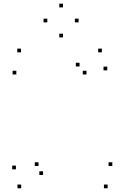

<svg xmlns="http://www.w3.org/2000/svg" viewBox="-20 -1001 660 1031"><path d="M558.1 10V-10H538.1V10ZM583.1 -109.7V-129.7H563.1V-109.7ZM186.8 -109.7V-129.7H166.8V-109.7ZM211.3 -61.3V-81.3H191.3V-61.3ZM555.8 -623.2V-643.2H535.8V-623.2ZM527.1 -720V-740H507.1V-720ZM92.7 -719.9V-739.9H72.7V-719.9ZM67.7 -601.1V-621.1H47.7V-601.1ZM444.5 -601.1V-621.1H424.5V-601.1ZM407.1 -644V-664H387.1V-644ZM65.5 -91.7V-111.7H45.5V-91.7ZM93.8 10V-10H73.8V10ZM402.2 -880.9V-900.9H382.2V-880.9ZM318.3 -961.3V-981.3H298.3V-961.3ZM234 -880.9V-900.9H214V-880.9ZM318.3 -800.1V-820.1H298.3V-800.1Z"/></svg>

Font: Monaspace Krypton Dots Var
Style: Regular
Weight: 400
Designer: Riley Cran and the Lettermatic Team
Version: Version 1.100 (Monaspace Krypton Dots)